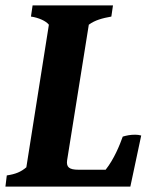

<svg xmlns="http://www.w3.org/2000/svg" viewBox="-25 -687 561 707"><path d="M-5 0H455L495 -188C488 -190 480 -191 473 -191C454 -191 441 -188 427 -184C416 -153 395 -101 364 -62H264C229 -62 219 -72 222 -96L302 -596C325 -613 352 -620 385 -626L391 -667H95L89 -626C117 -622 144 -610 155 -596L72 -71C52 -54 33 -46 0 -41Z"/></svg>

Font: Caladea
Style: Bold Italic
Weight: 700
Italic angle: -9°
Designer: Carolina Giovagnoli and Andres Torresi
Foundry: Carolina Giovagnoli & Andres Torresi
Version: Version 1.001;hotconv 1.0.109;makeotfexe 2.5.65596